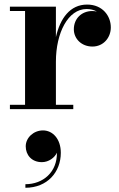

<svg xmlns="http://www.w3.org/2000/svg" viewBox="-20 -490 534 862"><path d="M24.5 -19.5V0H309V-19.5H231V-213C231 -342.5 285.5 -449.5 369 -449.5C386.5 -449.5 402 -445.5 415 -438C408.5 -439.5 401.5 -440.5 394.5 -440.5C346.5 -440.5 311.5 -406.5 311.5 -358.5C311.5 -316 346 -281 395 -281C444 -281 477.5 -320.5 477.5 -367C477.5 -418.5 440.5 -469.5 371 -469.5C294.5 -469.5 250 -407.5 231 -323.5V-460H24.5V-440.5H92.5V-19.5ZM95.5 167C95.5 205 121.5 238 168 238C198.5 238 225.5 218 235.5 195.5C237 282 174 337 94 337V353C192 353 253 283 253 196C253 133.5 216.5 95.5 173 95.5C130.5 95.5 95.5 128.5 95.5 167Z"/></svg>

Font: Bodoni* 11pt
Style: Bold
Weight: 700
Version: Version 2.3